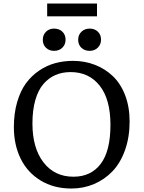

<svg xmlns="http://www.w3.org/2000/svg" viewBox="-20 -1061 819 1095"><path d="M249 -967.8V-1041H533.2V-967.8ZM288.1 -771Q260.3 -771 242.2 -788.6Q224.1 -806.2 224.1 -834Q224.1 -861.8 242.2 -879.9Q260.3 -897.9 288.1 -897.9Q317.4 -897.9 335.7 -880.4Q354 -862.8 354 -835Q354 -807.1 335.7 -789.1Q317.4 -771 288.1 -771ZM491.2 -771Q462.4 -771 444.1 -788.6Q425.8 -806.2 425.8 -834Q425.8 -861.8 444.3 -879.9Q462.9 -897.9 491.2 -897.9Q520 -897.9 538.1 -880.4Q556.2 -862.8 556.2 -835Q556.2 -807.1 537.8 -789.1Q519.5 -771 491.2 -771ZM387.2 14.2Q286.6 14.2 211.7 -31.5Q136.7 -77.1 97.9 -156Q59.1 -234.9 59.1 -335.9Q59.1 -414.6 77.9 -479Q96.7 -543.5 128.4 -586.4Q160.2 -629.4 203.6 -658.7Q247.1 -688 295.2 -700.9Q343.3 -713.9 396 -713.9Q461.9 -713.9 519.8 -691.9Q577.6 -669.9 622.6 -627.7Q667.5 -585.4 693.4 -518.6Q719.2 -451.7 719.2 -368.2Q719.2 -278.3 693.1 -205.1Q667 -131.8 621.8 -84.5Q576.7 -37.1 516.4 -11.5Q456.1 14.2 387.2 14.2ZM398.9 -53.2Q499 -53.2 554.4 -126.5Q609.9 -199.7 609.9 -349.1Q609.9 -494.6 548.6 -572.3Q487.3 -649.9 382.8 -649.9Q335 -649.9 296.1 -633.1Q257.3 -616.2 227.5 -581.8Q197.8 -547.4 181.4 -490.2Q165 -433.1 165 -356.9Q165 -216.8 228 -135Q291 -53.2 398.9 -53.2Z"/></svg>

Font: Literata Book
Style: Regular
Weight: 400
Designer: Latin by Veronika Burian and Jose Scaglione. Greek by Irene Vlachou. Cyrillic by Vera Evstafieva
Foundry: TypeTogether
Version: Version 2.003;PS 002.003;hotconv 1.0.88;makeotf.lib2.5.64775